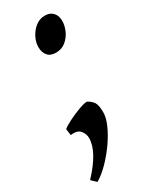

<svg xmlns="http://www.w3.org/2000/svg" viewBox="-178 -510 559 709"><g transform="rotate(-30 101.5 -155.5)"><path d="M12.7 159.7 -7.8 140.1Q66.9 61 66.9 3.4Q66.9 -14.2 54.9 -28.8Q43 -43.5 13.7 -39.6L9.8 -66.9Q18.1 -74.7 41.7 -86.7Q65.4 -98.6 90.3 -107.9Q115.2 -117.2 127 -116.7Q144 -107.4 151.9 -95Q159.7 -82.5 159.7 -52.2Q159.7 -29.8 146.5 0Q133.3 29.8 111.6 60.8Q89.8 91.8 64 118.2Q38.1 144.5 12.7 159.7ZM119.1 -330.1Q95.7 -330.1 84 -344Q72.3 -357.9 72.3 -380.9Q72.3 -399.9 82.3 -420.4Q92.3 -440.9 110.1 -455.3Q127.9 -469.7 150.9 -469.7Q172.9 -469.7 185.1 -456.3Q197.3 -442.9 197.3 -420.9Q197.3 -400.9 188 -379.9Q178.7 -358.9 161.1 -344.5Q143.6 -330.1 119.1 -330.1Z"/></g></svg>

Font: Gentium Book Plus
Style: Italic
Weight: 400
Italic angle: -8°
Designer: Victor Gaultney, Annie Olsen, Iska Routamaa, Becca Hirsbrunner
Foundry: SIL International
Version: Version 6.101